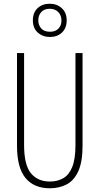

<svg xmlns="http://www.w3.org/2000/svg" viewBox="-20 -998 533 1028"><path d="M422 -218Q422 -132 399.5 -82Q377 -32 337.5 -11Q298 10 247 10Q162 10 116.5 -45Q71 -100 71 -218V-714H109V-221Q109 -115 145.5 -70.5Q182 -26 247 -26Q288 -26 319 -44Q350 -62 367 -104.5Q384 -147 384 -221V-714H422ZM247 -800Q209 -800 182.5 -823.5Q156 -847 156 -889Q156 -931 181.5 -954.5Q207 -978 246 -978Q285 -978 311 -954Q337 -930 337 -889Q337 -848 312 -824Q287 -800 247 -800ZM248 -828Q276 -828 292.5 -844.5Q309 -861 309 -888Q309 -916 292 -933.5Q275 -951 246 -951Q217 -951 201 -933.5Q185 -916 185 -889Q185 -864 200.5 -846Q216 -828 248 -828Z"/></svg>

Font: Noto Sans Myanmar UI ExtraCondensed ExtraLight
Style: Regular
Weight: 200
Width: 2
Designer: Monotype Design Team
Foundry: Monotype Imaging Inc.
Version: Version 2.103; ttfautohint (v1.8.4.7-5d5b)